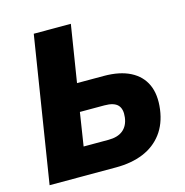

<svg xmlns="http://www.w3.org/2000/svg" viewBox="-105 -802 865 900"><g transform="rotate(-15 328.0 -352.5)"><path d="M26 0 138 -705H318L274 -429H404Q481 -429 532 -403Q583 -377 605 -328.5Q627 -280 618 -210Q609 -141 573.5 -94Q538 -47 481 -23.5Q424 0 349 0ZM227 -134H348Q393 -134 418.5 -155Q444 -176 449 -216Q454 -256 435.5 -275.5Q417 -295 371 -295H252Z"/></g></svg>

Font: Nunito Sans 10pt SemiCondensed Black
Style: Italic
Weight: 900
Width: 4
Italic angle: -9°
Designer: Vernon Adams
Foundry: Vernon Adams
Version: Version 3.101;gftools[0.9.27]